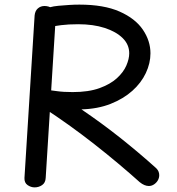

<svg xmlns="http://www.w3.org/2000/svg" viewBox="-20 -798 769 832"><path d="M130 -731Q132 -751 144 -761.5Q156 -772 173 -772Q182 -772 190.5 -769.5Q199 -767 206.5 -761.5Q214 -756 218.5 -748.5Q223 -741 222 -730L178 -27Q177 -6 162.5 4Q148 14 130 14Q114 14 99.5 4Q85 -6 86 -27ZM204 -683Q192 -681 183 -684Q174 -687 167 -693.5Q160 -700 156.5 -708.5Q153 -717 153 -725Q153 -742 171.5 -755.5Q190 -769 234 -773Q257 -775 279.5 -776.5Q302 -778 324 -778Q430 -778 498 -748Q566 -718 599 -669.5Q632 -621 632 -567Q632 -524 612 -481.5Q592 -439 553.5 -404.5Q515 -370 459.5 -348Q404 -326 333 -324Q380 -292 421.5 -261.5Q463 -231 502 -200Q541 -169 579 -137Q617 -105 657 -69Q664 -62 667 -54.5Q670 -47 670 -39Q670 -27 664 -16.5Q658 -6 647.5 1Q637 8 625 8Q616 8 606 4Q596 0 585 -9Q545 -45 494.5 -87.5Q444 -130 388.5 -173.5Q333 -217 277 -257Q221 -297 170 -330L189 -408Q200 -407 227 -403Q254 -399 295 -399Q364 -399 411 -416Q458 -433 486.5 -459Q515 -485 527.5 -514Q540 -543 540 -567Q540 -605 511.5 -633Q483 -661 433.5 -677Q384 -693 319 -693Q296 -693 279 -692Q262 -691 245 -689Q228 -687 204 -683Z"/></svg>

Font: Playpen Sans
Style: Regular
Weight: 400
Designer: Laura Meseguer, Veronika Burian, José Scaglione, Kostas Bartsokas, Vera Evstafieva, Tom Grace, Yorlmar Campos
Foundry: TypeTogether
Version: Version 2.000